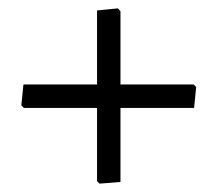

<svg xmlns="http://www.w3.org/2000/svg" viewBox="-20 -495 520 459"><path d="M268 -468V-293H443L449 -287L444 -237H268V-60L218 -56L212 -62V-237H37L31 -243L36 -293H212V-470L262 -475Z"/></svg>

Font: Alegreya Sans
Style: Regular
Weight: 400
Designer: Juan Pablo del Peral
Foundry: Huerta Tipografica
Version: Version 2.008; ttfautohint (v1.6)